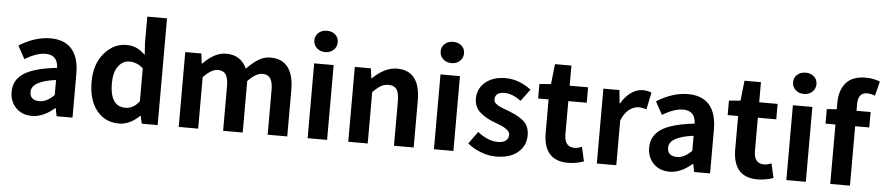

<svg xmlns="http://www.w3.org/2000/svg" viewBox="-45 -1115 6577 1430"><g transform="rotate(5 3243.0 -399.5)"><path d="M216.8 13.7Q142.6 13.7 96.7 -33.2Q50.8 -80.1 50.8 -152.3Q50.8 -242.2 127.4 -291.5Q204.1 -340.8 373 -359.4Q369.1 -456.1 278.3 -456.1Q213.9 -456.1 124 -403.3L71.3 -500Q191.4 -574.2 304.7 -574.2Q411.1 -574.2 465.3 -511.7Q519.5 -449.2 519.5 -327.1V0H400.4L388.7 -59.6H385.7Q300.8 13.7 216.8 13.7ZM264.6 -100.6Q317.4 -100.6 373 -156.2V-268.6Q191.4 -245.1 191.4 -164.1Q191.4 -100.6 264.6 -100.6Z M867.2 13.7Q762.7 13.7 700.2 -64.9Q637.7 -143.6 637.7 -279.3Q637.7 -411.1 707.5 -492.7Q777.3 -574.2 873 -574.2Q917 -574.2 949.2 -559.1Q981.4 -543.9 1014.6 -512.7L1008.8 -600.6V-797.9H1156.2V0H1037.1L1024.4 -57.6H1021.5Q948.2 13.7 867.2 13.7ZM905.3 -107.4Q964.8 -107.4 1008.8 -165V-411.1Q962.9 -453.1 905.3 -453.1Q855.5 -453.1 822.3 -407.7Q789.1 -362.3 789.1 -281.2Q789.1 -107.4 905.3 -107.4Z M1313.5 0V-559.6H1433.6L1443.4 -485.4H1447.3Q1532.2 -574.2 1619.1 -574.2Q1729.5 -574.2 1773.4 -475.6Q1818.4 -522.5 1859.9 -548.3Q1901.4 -574.2 1951.2 -574.2Q2038.1 -574.2 2081.5 -515.6Q2125 -457 2125 -348.6V0H1978.5V-331.1Q1978.5 -394.5 1959.5 -421.4Q1940.4 -448.2 1900.4 -448.2Q1852.5 -448.2 1792 -384.8V0H1645.5V-331.1Q1645.5 -394.5 1626.5 -421.4Q1607.4 -448.2 1567.4 -448.2Q1519.5 -448.2 1459 -384.8V0Z M2277.3 0V-559.6H2422.9V0ZM2351.6 -650.4Q2313.5 -650.4 2288.6 -673.3Q2263.7 -696.3 2263.7 -730.5Q2263.7 -765.6 2288.6 -787.6Q2313.5 -809.6 2351.6 -809.6Q2389.6 -809.6 2414.1 -787.6Q2438.5 -765.6 2438.5 -730.5Q2438.5 -696.3 2413.6 -673.3Q2388.7 -650.4 2351.6 -650.4Z M2581.1 0V-559.6H2701.2L2710.9 -486.3H2714.8Q2804.7 -574.2 2896.5 -574.2Q3070.3 -574.2 3070.3 -348.6V0H2922.9V-331.1Q2922.9 -394.5 2904.3 -421.4Q2885.7 -448.2 2843.8 -448.2Q2811.5 -448.2 2786.6 -433.6Q2761.7 -418.9 2726.6 -384.8V0Z M3221.7 0V-559.6H3367.2V0ZM3295.9 -650.4Q3257.8 -650.4 3232.9 -673.3Q3208 -696.3 3208 -730.5Q3208 -765.6 3232.9 -787.6Q3257.8 -809.6 3295.9 -809.6Q3334 -809.6 3358.4 -787.6Q3382.8 -765.6 3382.8 -730.5Q3382.8 -696.3 3357.9 -673.3Q3333 -650.4 3295.9 -650.4Z M3685.5 13.7Q3629.9 13.7 3572.3 -8.3Q3514.6 -30.3 3472.7 -65.4L3539.1 -157.2Q3617.2 -95.7 3689.5 -95.7Q3729.5 -95.7 3750 -111.8Q3770.5 -127.9 3770.5 -155.3Q3770.5 -162.1 3768.6 -168.5Q3766.6 -174.8 3762.2 -180.2Q3757.8 -185.5 3753.4 -189.9Q3749 -194.3 3740.2 -199.7Q3731.4 -205.1 3726.6 -208.5Q3721.7 -211.9 3709.5 -216.8Q3697.3 -221.7 3691.9 -224.1Q3686.5 -226.6 3672.4 -231.9Q3658.2 -237.3 3653.3 -239.3Q3622.1 -251 3598.6 -263.7Q3575.2 -276.4 3550.8 -295.9Q3526.4 -315.4 3513.2 -342.3Q3500 -369.1 3500 -402.3Q3500 -478.5 3557.1 -526.4Q3614.3 -574.2 3708 -574.2Q3806.6 -574.2 3899.4 -504.9L3833 -416Q3765.6 -463.9 3711.9 -463.9Q3638.7 -463.9 3638.7 -410.2Q3638.7 -401.4 3641.1 -394Q3643.6 -386.7 3651.4 -380.4Q3659.2 -374 3664.6 -369.6Q3669.9 -365.2 3683.1 -359.4Q3696.3 -353.5 3703.1 -350.6Q3710 -347.7 3727.5 -341.3Q3745.1 -335 3752 -332Q3786.1 -318.4 3808.6 -307.1Q3831.1 -295.9 3856.9 -276.4Q3882.8 -256.8 3895.5 -228.5Q3908.2 -200.2 3908.2 -163.1Q3908.2 -85.9 3849.6 -36.1Q3791 13.7 3685.5 13.7Z M4224.6 13.7Q4040 13.7 4040 -196.3V-444.3H3961.9V-552.7L4047.9 -559.6L4064.5 -710H4187.5V-559.6H4325.2V-444.3H4187.5V-196.3Q4187.5 -101.6 4263.7 -101.6Q4286.1 -101.6 4318.4 -114.3L4342.8 -6.8Q4279.3 13.7 4224.6 13.7Z M4439.5 0V-559.6H4559.6L4569.3 -460.9H4573.2Q4603.5 -514.6 4646 -544.4Q4688.5 -574.2 4732.4 -574.2Q4767.6 -574.2 4798.8 -561.5L4772.5 -434.6Q4741.2 -444.3 4713.9 -444.3Q4677.7 -444.3 4642.6 -417.5Q4607.4 -390.6 4585 -334V0Z M4983.4 13.7Q4909.2 13.7 4863.3 -33.2Q4817.4 -80.1 4817.4 -152.3Q4817.4 -242.2 4894 -291.5Q4970.7 -340.8 5139.6 -359.4Q5135.7 -456.1 5044.9 -456.1Q4980.5 -456.1 4890.6 -403.3L4837.9 -500Q4958 -574.2 5071.3 -574.2Q5177.7 -574.2 5231.9 -511.7Q5286.1 -449.2 5286.1 -327.1V0H5167L5155.3 -59.6H5152.3Q5067.4 13.7 4983.4 13.7ZM5031.2 -100.6Q5084 -100.6 5139.6 -156.2V-268.6Q4958 -245.1 4958 -164.1Q4958 -100.6 5031.2 -100.6Z M5641.6 13.7Q5457 13.7 5457 -196.3V-444.3H5378.9V-552.7L5464.8 -559.6L5481.4 -710H5604.5V-559.6H5742.2V-444.3H5604.5V-196.3Q5604.5 -101.6 5680.7 -101.6Q5703.1 -101.6 5735.4 -114.3L5759.8 -6.8Q5696.3 13.7 5641.6 13.7Z M5856.4 0V-559.6H6002V0ZM5930.7 -650.4Q5892.6 -650.4 5867.7 -673.3Q5842.8 -696.3 5842.8 -730.5Q5842.8 -765.6 5867.7 -787.6Q5892.6 -809.6 5930.7 -809.6Q5968.8 -809.6 5993.2 -787.6Q6017.6 -765.6 6017.6 -730.5Q6017.6 -696.3 5992.7 -673.3Q5967.8 -650.4 5930.7 -650.4Z M6486.3 -792 6459 -683.6Q6424.8 -696.3 6400.4 -696.3Q6332 -696.3 6332 -608.4V-559.6H6437.5V-444.3H6332V0H6184.6V-444.3H6110.4V-552.7L6184.6 -558.6V-605.5Q6184.6 -699.2 6231.9 -755.4Q6279.3 -811.5 6379.9 -811.5Q6435.5 -811.5 6486.3 -792Z"/></g></svg>

Font: Gen Shin Gothic Bold
Style: Bold
Weight: 700
Designer: [Source Han Sans]
Ryoko NISHIZUKA  (kana & ideographs); Paul D. Hunt (Latin, Greek & Cyrillic); Wenlong ZHANG  (bopomofo
Version: Version 1.002.20150607